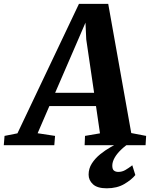

<svg xmlns="http://www.w3.org/2000/svg" viewBox="-96 -766 791 1013"><path d="M-76 0 -72 -49 -4 -62.5 320.5 -745.5H475L596.5 -64L675 -49L672 0H350.5L352.5 -49L431.5 -62.5L410.5 -206.5H164.5L102.5 -63L194.5 -49L190.5 0ZM195 -276.5H400.5L359 -558.5L355 -646.5L319 -563ZM467 227.5Q417.5 227.5 394.5 206.2Q371.5 185 371.5 155.5Q371.5 123 388.8 96.2Q406 69.5 432.5 48Q459 26.5 488.5 9.8Q518 -7 542.5 -20L569 -28L594 -16Q563.5 3.5 541.8 24.8Q520 46 508.5 66.8Q497 87.5 496.5 106Q496 126.5 505 133.8Q514 141 528 141Q548 141 565 131.2Q582 121.5 602 106L618 157.5Q598.5 182 560 204.8Q521.5 227.5 467 227.5Z"/></svg>

Font: Merriweather ExtraBold
Style: Italic
Weight: 800
Italic angle: -7.8°
Version: Version 2.101